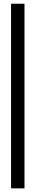

<svg xmlns="http://www.w3.org/2000/svg" viewBox="-20 -780 193 1041"><path d="M112.8 -759.8V241.2H40V-759.8Z"/></svg>

Font: Noto Sans Tibetan Base
Style: Regular
Weight: 400
Designer: Monotype Design Team
Foundry: Monotype Imaging Inc.
Version: Version 1.01